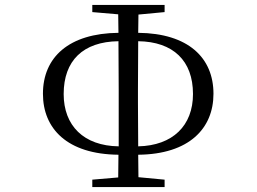

<svg xmlns="http://www.w3.org/2000/svg" viewBox="-20 -758 1040 778"><path d="M354 0H647V-30L541 -40L540 -131C747 -133 845 -238 845 -378C845 -524 743 -623 540 -625L541 -699L647 -709V-738H354V-709L459 -700L460 -625C259 -623 154 -526 154 -378C154 -237 252 -133 460 -131L459 -39L354 -30ZM461 -165C319 -167 238 -249 238 -377C238 -512 316 -589 460 -591L461 -394V-339ZM540 -591C682 -589 762 -512 762 -377C762 -249 680 -168 540 -165L539 -340V-396Z"/></svg>

Font: Harano Aji Mincho CN
Style: Regular
Weight: 400
Foundry: Masamichi Hosoda
Version: HaranoAjiMinchoCN-Regular version 20230610;ttx 4.39.4